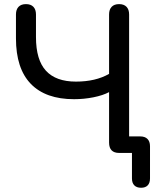

<svg xmlns="http://www.w3.org/2000/svg" viewBox="-20 -732 762 919"><path d="M334.6 -257.2Q198.6 -257.2 127.5 -330.6Q56.4 -404 56.4 -548.3V-662.7Q56.4 -686.5 68.8 -699.4Q81.1 -712.3 104.3 -712.3Q127.5 -712.3 139.8 -699.4Q152.2 -686.5 152.2 -662.7V-554.3Q152.2 -445.3 200 -393.3Q247.7 -341.4 343.4 -341.4Q437.7 -341.4 502.1 -378.4V-662.7Q502.1 -686.5 514.5 -699.4Q526.9 -712.3 550 -712.3Q573.2 -712.3 585.6 -699.4Q598 -686.5 598 -662.7V-35.7L554.5 -79.1H651Q673.7 -79.1 685.8 -67Q698 -54.8 698 -32.2V122.1Q698 143.7 687 155.2Q676.1 166.7 655.4 166.7Q634.1 166.7 622.9 155.2Q611.6 143.7 611.6 122.1V0H550Q526.5 0 514.3 -12.3Q502.1 -24.7 502.1 -49.6V-291.1Q472.8 -275.4 427.3 -266.3Q381.7 -257.2 334.6 -257.2Z"/></svg>

Font: SN Pro Thin
Style: Regular
Weight: 200
Designer: Tobias Whetton
Foundry: Supernotes
Version: Version 1.003;Glyphs 3.3 (3324)